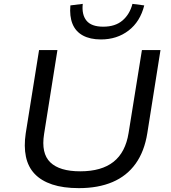

<svg xmlns="http://www.w3.org/2000/svg" viewBox="-20 -964 886 993"><path d="M388 9Q307 9 250 -10Q193 -29 159 -65Q125 -101 114 -154Q103 -207 113 -274L182 -705H277L208 -271Q192 -171 240 -124.5Q288 -78 395 -78Q505 -78 567 -127Q629 -176 645 -276L714 -705H810L742 -276Q727 -181 681.5 -117.5Q636 -54 562 -22.5Q488 9 388 9ZM502 -760Q446 -760 408.5 -780.5Q371 -801 355 -840.5Q339 -880 344 -936L408 -944Q402 -888 427.5 -857Q453 -826 514 -826Q576 -826 613.5 -858Q651 -890 665 -944L726 -936Q705 -852 645 -806Q585 -760 502 -760Z"/></svg>

Font: Nunito Sans 7pt SemiExpanded
Style: Italic
Weight: 400
Width: 6
Italic angle: -9°
Designer: Vernon Adams
Foundry: Vernon Adams
Version: Version 3.101;gftools[0.9.27]